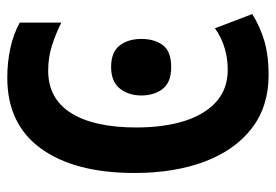

<svg xmlns="http://www.w3.org/2000/svg" viewBox="-138 -628 775 540"><g transform="rotate(90 250.0 -357.5)"><path d="M198 10Q155 10 115.5 1.5Q76 -7 43 -25V-142Q75 -126 108 -115.5Q141 -105 178 -105Q257 -105 297.5 -169.5Q338 -234 338 -353Q338 -430 320 -487.5Q302 -545 266 -577.5Q230 -610 175 -610Q145 -610 115.5 -601.5Q86 -593 59 -574L19 -679Q56 -702 96.5 -713.5Q137 -725 190 -725Q279 -725 340.5 -677.5Q402 -630 434 -545Q466 -460 466 -348Q466 -180 397.5 -85Q329 10 198 10ZM168 -282Q126 -282 107.5 -306Q89 -330 89 -367Q89 -404 106.5 -427.5Q124 -451 168 -451Q211 -451 229.5 -427Q248 -403 248 -367Q248 -331 228.5 -306.5Q209 -282 168 -282Z"/></g></svg>

Font: Noto Sans Mono ExtraCondensed
Style: Bold
Weight: 700
Width: 2
Designer: Monotype Design Team
Foundry: Monotype Imaging Inc.
Version: Version 2.014